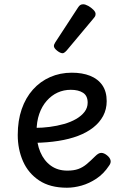

<svg xmlns="http://www.w3.org/2000/svg" viewBox="-20 -859 566 898"><path d="M293 19Q214 19 163 -15Q112 -49 87.5 -105Q63 -161 63 -228Q63 -295 81.5 -348.5Q100 -402 134 -440Q168 -478 214.5 -498.5Q261 -519 316 -519Q365 -519 401.5 -504.5Q438 -490 458.5 -460.5Q479 -431 479 -386Q479 -348 462.5 -317Q446 -286 416 -262.5Q386 -239 345 -223.5Q304 -208 253 -200Q202 -192 145 -191V-261Q178 -261 212.5 -265.5Q247 -270 279 -279Q311 -288 336 -302.5Q361 -317 375.5 -336Q390 -355 390 -379Q390 -411 368.5 -425Q347 -439 311 -439Q278 -439 249.5 -426Q221 -413 198.5 -387.5Q176 -362 163.5 -326Q151 -290 151 -244Q151 -189 168.5 -148Q186 -107 218 -84Q250 -61 295 -61Q325 -61 346 -68.5Q367 -76 385.5 -91.5Q404 -107 426 -129Q441 -144 453.5 -144Q466 -144 480 -133Q494 -122 497 -109.5Q500 -97 490 -84Q465 -46 431 -23.5Q397 -1 361.5 9Q326 19 293 19ZM273 -610Q262 -610 247 -622Q232 -634 232 -644Q232 -647 233 -650Q234 -653 238 -660L345 -824Q350 -832 355.5 -835.5Q361 -839 369 -839Q379 -839 392.5 -831.5Q406 -824 416.5 -813.5Q427 -803 427 -794Q427 -787 424.5 -782.5Q422 -778 415 -770L292 -623Q280 -610 273 -610Z"/></svg>

Font: Playwrite CL
Style: Regular
Weight: 400
Designer: Veronika Burian, José Scaglione
Foundry: TypeTogether
Version: Version 1.002